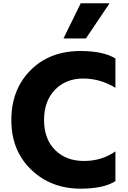

<svg xmlns="http://www.w3.org/2000/svg" viewBox="-20 -1089 769 1151"><path d="M462.9 -783.2Q599.6 -783.2 671.9 -738.3V-562.5Q582 -618.2 478.5 -618.2Q375 -618.2 309.6 -550.8Q244.1 -483.4 244.1 -369.6Q244.1 -255.9 310.1 -189.9Q376 -124 483.4 -124Q590.8 -124 671.9 -181.6V-2.9Q600.6 42 462.9 42Q285.2 42 166.5 -72.3Q47.9 -186.5 47.9 -369.1Q47.9 -551.8 162.6 -667.5Q277.3 -783.2 462.9 -783.2ZM360.4 -858.4 463.9 -1069.3H636.7L495.1 -858.4Z"/></svg>

Font: GenEi M Gothic v2 Heavy
Style: Regular
Weight: 800
Version: Version 2.0